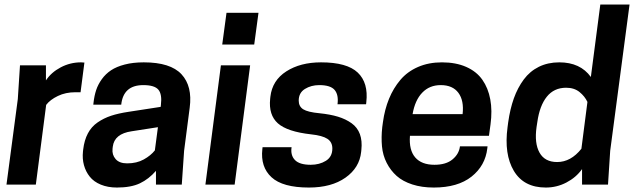

<svg xmlns="http://www.w3.org/2000/svg" viewBox="-20 -820 2819 853"><path d="M339.8 -543 355 -542 337.9 -410.2H314.9Q271.5 -410.2 237.1 -393.6Q202.6 -377 185.1 -354L139.2 0H8.8L59.1 -379.9L68.8 -529.8H184.1V-462.9Q207.5 -498.5 249.8 -520.8Q292 -543 339.8 -543Z M672.9 0V-61Q641.1 -24.4 601.6 -5.6Q562 13.2 499.5 13.2Q459 13.2 427.7 0.2Q396.5 -12.7 378.7 -35.2Q360.8 -57.6 353 -86.2Q345.2 -114.7 348.6 -147L349.6 -155.8Q354.5 -197.3 370.4 -227.3Q386.2 -257.3 413.6 -276.1Q440.9 -294.9 473.4 -305.7Q505.9 -316.4 550.8 -323.2L693.8 -345.2L694.8 -353Q700.7 -401.4 683.6 -421.6Q666.5 -441.9 616.7 -441.9Q527.8 -441.9 518.6 -355H394.5L395.5 -363.8Q398.9 -394.5 407.2 -419.7Q415.5 -444.8 432.4 -468.3Q449.2 -491.7 473.4 -507.8Q497.6 -523.9 534.4 -533.4Q571.3 -543 618.7 -543Q737.3 -543 786.4 -490Q835.4 -437 822.8 -341.8L797.9 -149.9L787.6 0ZM544.9 -94.2Q587.4 -94.2 618.7 -111.6Q649.9 -128.9 668 -151.9L681.6 -254.9L564.9 -236.8Q487.8 -225.6 481 -168L480 -159.2Q477.1 -132.3 493.7 -113.3Q510.3 -94.2 544.9 -94.2Z M892.6 0 961.4 -529.8H1091.3L1022.5 0ZM1128.4 -763.2 1109.4 -622.1H967.3L986.3 -763.2Z M1360.4 -87.9Q1399.4 -87.9 1428 -105.7Q1456.5 -123.5 1456.5 -160.2Q1456.5 -189 1434.3 -203.4Q1412.1 -217.8 1362.3 -223.1Q1256.3 -234.9 1214.6 -272Q1172.9 -309.1 1180.2 -380.9L1181.2 -390.1Q1189.5 -462.9 1252 -502.9Q1314.5 -543 1406.2 -543Q1521.5 -543 1569.3 -497.6Q1617.2 -452.1 1607.4 -366.2L1606.4 -356.9H1479.5Q1484.9 -398.9 1466.6 -420.4Q1448.2 -441.9 1398.4 -441.9Q1362.3 -441.9 1334.7 -424.8Q1307.1 -407.7 1307.1 -373Q1307.1 -347.2 1327.1 -334.5Q1347.2 -321.8 1399.4 -316.9Q1447.3 -312 1481.7 -301.5Q1516.1 -291 1542 -272.5Q1567.9 -253.9 1578.9 -224.1Q1589.8 -194.3 1585.4 -153.8L1584.5 -145Q1577.1 -74.7 1514.9 -30.8Q1452.6 13.2 1352.5 13.2Q1235.8 13.2 1186.3 -32.5Q1136.7 -78.1 1145.5 -157.2L1146.5 -166H1275.4Q1270 -129.9 1290.5 -108.9Q1311 -87.9 1360.4 -87.9Z M2152.3 -216.8H1801.3Q1796.4 -153.3 1824.7 -120.6Q1853 -87.9 1910.2 -87.9Q1961.9 -87.9 1990.7 -112.1Q2019.5 -136.2 2023.4 -169.9H2146L2145 -161.1Q2136.2 -84 2075 -35.4Q2013.7 13.2 1907.2 13.2Q1854 13.2 1811.8 -0.5Q1769.5 -14.2 1742.4 -38.3Q1715.3 -62.5 1698 -96.2Q1680.7 -129.9 1677 -169.9Q1673.3 -210 1678.2 -254.9L1681.2 -276.9Q1689 -334 1708.3 -381.1Q1727.5 -428.2 1758.8 -465.1Q1790 -502 1837.2 -522.5Q1884.3 -543 1943.4 -543Q2005.4 -543 2051.3 -522.7Q2097.2 -502.4 2123 -465.6Q2148.9 -428.7 2158.2 -378.4Q2167.5 -328.1 2159.2 -267.1ZM1938 -441.9Q1888.2 -441.9 1856 -408.4Q1823.7 -375 1813 -313H2035.2Q2042 -373 2016.6 -407.5Q1991.2 -441.9 1938 -441.9Z M2404.8 13.2Q2307.1 13.2 2262.9 -60.8Q2218.8 -134.8 2234.9 -254.9L2237.8 -276.9Q2246.1 -335.9 2262.9 -383.1Q2279.8 -430.2 2306.9 -466.8Q2334 -503.4 2374 -523.2Q2414.1 -543 2464.8 -543Q2558.1 -543 2605 -478L2647 -799.8H2776.9L2690.9 -149.9L2681.2 0H2565.9V-68.8Q2539.6 -31.7 2496.6 -9.3Q2453.6 13.2 2404.8 13.2ZM2495.1 -430.2Q2441.4 -430.2 2409.4 -390.4Q2377.4 -350.6 2367.2 -277.8L2363.8 -255.9Q2353.5 -183.6 2377 -141.8Q2400.4 -100.1 2455.1 -100.1Q2516.1 -100.1 2563 -159.2L2589.8 -367.2Q2578.1 -392.1 2554.7 -411.1Q2531.2 -430.2 2495.1 -430.2Z"/></svg>

Font: Cooper Hewitt
Style: Semibold Italic
Weight: 710
Designer: Village Type and Design LLC
Foundry: Cooper Hewitt Smithsonian Design Museum
Version: 1.000